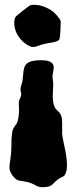

<svg xmlns="http://www.w3.org/2000/svg" viewBox="-20 -721 318 797"><path d="M19 -23C21 -2 40 20 53 27C60 30 87 31 108 39C128 46 134 56 155 56C199 56 195 43 220 24C233 14 242 14 247 8C255 -2 258 -18 258 -36C258 -81 240 -139 238 -165C238 -170 238 -176 238 -183C238 -192 238 -203 238 -212C238 -259 217 -256 207 -276C201 -289 199 -305 199 -321C199 -338 201 -356 201 -372C201 -384 198 -394 198 -403C198 -416 203 -428 203 -440C203 -456 194 -471 152 -471C71 -471 80 -440 74 -390C73 -376 65 -362 65 -350C65 -344 68 -336 68 -330C68 -316 58 -309 58 -293C58 -284 59 -275 59 -267C59 -252 57 -229 53 -217C48 -202 34 -193 31 -174C28 -155 27 -132 27 -110C27 -72 19 -41 19 -25C19 -24 19 -24 19 -23ZM44 -650C41 -644 39 -636 39 -628C39 -561 100 -526 115 -526C135 -526 142 -534 161 -538C190 -545 218 -545 226 -557C230 -563 232 -615 232 -632C232 -641 206 -670 198 -674C179 -689 149 -701 123 -701C117 -701 111 -701 105 -699C102 -698 47 -656 44 -650Z"/></svg>

Font: Freckle Face
Style: Regular
Weight: 400
Designer: Astigmatic (AOETI)
Foundry: Astigmatic (AOETI)
Version: Version 1.000